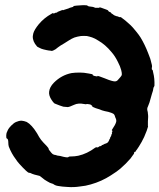

<svg xmlns="http://www.w3.org/2000/svg" viewBox="-20 -678 633 762"><path d="M302 -657Q310 -658 323 -657L327 -656H326L328 -655Q331 -652 338 -652Q349 -651 354 -649Q356 -647 359 -647H361H364Q366 -647 371 -647L376 -646L374 -648L372 -649Q374 -651 402 -640L411 -636H408L410 -634Q413 -631 419 -629L421 -627V-626Q423 -624 426 -622.5Q429 -621 428.5 -621Q428 -621 430 -619.5Q432 -618 434 -617Q436 -616 436.5 -616Q437 -616 439 -615Q444 -613 445 -613Q446 -614 449 -612Q455 -609 457 -610Q458 -611 461 -609Q465 -606 478 -596Q500 -578 512 -563Q516 -558 522 -551Q531 -540 538 -529Q555 -501 568 -467Q575 -449 576 -446Q576 -444 578 -439Q585 -415 583 -412Q583 -411 582.5 -407.5Q582 -404 583 -402L584 -399L585 -401L586 -402V-401Q586 -399 586.5 -397Q587 -395 588 -390Q594 -367 593 -338L591 -333Q591 -333 590 -332Q589 -331 587 -318Q586 -314 583 -305.5Q580 -297 578 -288Q574 -271 567 -255Q563 -248 565 -239Q567 -233 567 -227Q569 -217 567 -196V-178Q568 -178 567.5 -177Q567 -176 567 -174Q565 -164 552 -134Q542 -113 531 -96Q522 -82 519 -79Q517 -75 517 -75H516Q516 -76 514 -75Q512 -73 512 -70Q513 -70 511 -67Q509 -64 505.5 -59.5Q502 -55 498 -49Q480 -28 458 -9Q441 5 429 12Q425 15 420 18Q383 42 340 54Q320 60 298 62Q273 66 248 64Q226 63 210 60Q198 58 191 52Q188 51 182 49Q176 47 173.5 45Q171 43 168 42Q158 37 144 25Q139 21 137 20Q135 19 129 18Q123 17 117 15Q111 13 108 12Q105 11 102.5 9.5Q100 8 97.5 8Q95 8 94 7.5Q93 7 91 6Q85 2 70 -13.5Q55 -29 49 -37Q46 -41 42 -47Q26 -68 15 -96Q13 -103 13 -111Q13 -128 7 -128Q6 -129 5 -132Q4 -142 6 -150Q8 -155 10.5 -160.5Q13 -166 16.5 -170.5Q20 -175 24.5 -179.5Q29 -184 34 -188Q39 -192 44 -194Q55 -199 66 -199Q76 -198 86 -194Q106 -183 127 -149Q136 -132 143 -123Q150 -114 165 -99Q173 -90 173 -88Q173 -84 177 -80Q179 -78 179 -78Q179 -77 183.5 -72Q188 -67 190 -66Q195 -63 200 -63Q201 -63 205 -61.5Q209 -60 212 -60Q215 -60 219 -59Q233 -55 241 -54Q248 -53 250.5 -54Q253 -55 253.5 -56Q254 -57 261 -57Q277 -57 291 -60Q326 -68 358 -92Q362 -94 363 -93.5Q364 -93 366.5 -93Q369 -93 370 -94Q372 -95 374.5 -97Q377 -99 377 -98Q380 -97 384 -101Q385 -103 385.5 -102.5Q386 -102 390 -104Q394 -106 394.5 -106.5Q395 -107 395.5 -107Q396 -107 397 -107.5Q398 -108 399 -108Q400 -109 401 -109Q404 -109 409 -114Q410 -116 413 -121Q414 -124 414 -124.5Q414 -125 417 -129Q417 -131 417 -131.5Q417 -132 418.5 -134Q420 -136 420.5 -137.5Q421 -139 421.5 -140Q422 -141 422 -142.5Q422 -144 424 -147Q426 -151 424 -151Q423 -151 424.5 -153Q426 -155 426 -157Q426 -160 425 -160Q425 -160 424 -160.5Q423 -161 425 -164Q438 -183 441 -194Q443 -202 438 -211Q436 -217 435 -220Q433 -225 429 -227Q424 -230 410 -234Q394 -237 385 -240Q382 -241 375 -244Q367 -246 360.5 -248.5Q354 -251 352 -252Q351 -253 348 -254Q346 -255 346 -256Q347 -258 342 -261Q340 -262 339 -263Q338 -264 334 -264Q331 -265 329 -265Q323 -266 322 -264Q322 -264 315 -265Q290 -270 274 -262Q255 -253 248 -253Q246 -253 244 -253.5Q242 -254 238 -254Q231 -254 227 -256Q224 -257 216.5 -259.5Q209 -262 205 -264Q201 -266 200 -266Q195 -266 185 -281Q173 -299 175 -314Q176 -323 180 -331Q185 -341 194 -350Q224 -380 264 -388Q278 -390 297 -390Q313 -390 330.5 -386.5Q348 -383 349 -383L348 -382L346 -381L348 -380Q353 -376 363 -375Q367 -374 367 -376Q367 -377 367 -377Q370 -377 396 -367Q415 -359 424 -357Q431 -355 436 -355Q444 -355 449 -362Q452 -366 457 -371Q463 -377 463.5 -382.5Q464 -388 461 -400Q457 -415 448 -432Q437 -455 422 -472Q398 -501 370 -517Q356 -526 345.5 -529.5Q335 -533 325 -535Q312 -536 301 -535Q287 -533 275 -529Q265 -525 254 -518Q246 -513 235 -506Q219 -497 210 -490Q200 -481 192 -478Q186 -475 183 -476Q182 -477 179 -477Q176 -477 174 -477.5Q172 -478 165.5 -479Q159 -480 152.5 -482Q146 -484 144.5 -484.5Q143 -485 139 -487Q132 -491 131 -491Q128 -491 119 -504Q106 -524 112 -545Q116 -560 134 -582Q155 -607 184 -623L189 -626L191 -625Q193 -624 198 -626Q200 -628 201.5 -627.5Q203 -627 207 -629L209 -630Q205 -629 209 -631L229 -639V-637Q231 -638 236 -639.5Q241 -641 247 -643Q254 -645 257 -647Q259 -648 264 -649Q269 -650 271 -651L273 -652L271 -653L269 -654H271Q281 -656 302 -657Z"/></svg>

Font: TT2020 Style B
Style: Italic
Weight: 400
Italic angle: -15°
Version: Version 0.2.000